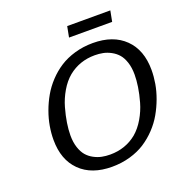

<svg xmlns="http://www.w3.org/2000/svg" viewBox="-157 -1033 1129 1189"><g transform="rotate(-20 407.0 -439.0)"><path d="M686.5 -825.2H402.3L416 -896H700.2ZM203.1 -252.9Q203.1 -207.5 214.6 -172.6Q226.1 -137.7 244.6 -116.2Q263.2 -94.7 289.1 -81.1Q314.9 -67.4 340.6 -62.3Q366.2 -57.1 395 -57.1Q495.6 -57.1 569.8 -117.2Q607.4 -148.9 635.5 -197Q663.6 -245.1 678 -296.1Q692.4 -347.2 699 -391.1Q705.6 -435.1 705.6 -471.7Q705.6 -517.1 694.1 -552.2Q682.6 -587.4 664.1 -608.6Q645.5 -629.9 619.6 -643.8Q593.8 -657.7 568.1 -662.8Q542.5 -668 513.7 -668Q413.6 -668 339.4 -607.9Q301.8 -576.7 273.7 -528.6Q245.6 -480.5 231.2 -429.4Q216.8 -378.4 210 -334.2Q203.1 -290 203.1 -252.9ZM95.2 -262.7Q95.2 -306.2 103 -351.8Q110.8 -397.5 127.9 -444.6Q145 -491.7 169.7 -534.9Q194.3 -578.1 230.2 -616.5Q266.1 -654.8 309.1 -682.6Q352.1 -710.4 408.4 -726.8Q464.8 -743.2 528.3 -743.2Q662.1 -743.2 738 -668.7Q814 -594.2 814 -462.4Q814 -418.9 806.2 -373Q798.3 -327.1 781 -280Q763.7 -232.9 739 -189.7Q714.4 -146.5 678.5 -108.4Q642.6 -70.3 599.4 -42.2Q556.2 -14.2 499.8 2Q443.4 18.1 380.4 18.1Q246.6 18.1 170.9 -56.4Q95.2 -130.9 95.2 -262.7Z"/></g></svg>

Font: Aurulent Sans
Style: Italic
Weight: 400
Italic angle: -11°
Version: Version 2007.05.04